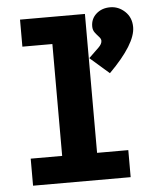

<svg xmlns="http://www.w3.org/2000/svg" viewBox="-51 -736 614 778"><g transform="rotate(-5 256.0 -346.5)"><path d="M52 0V-110H180V-565H58V-675H322V-110H449V0ZM402 -427 324 -495Q350 -520 364.5 -534Q379 -548 379 -561Q379 -569 371 -577.5Q363 -586 355 -596.5Q347 -607 347 -622Q347 -653 369.5 -673Q392 -693 426 -693Q460 -693 486 -668.5Q512 -644 512 -605Q512 -537 402 -427Z"/></g></svg>

Font: Inconsolata Black
Style: Regular
Weight: 900
Monospace: yes
Designer: Raph Levien, Cyreal, Brenton Simpson
Foundry: Raph Levien, Cyreal, Google
Version: Version 3.001; ttfautohint (v1.8.2.53-6de2)